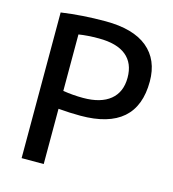

<svg xmlns="http://www.w3.org/2000/svg" viewBox="-110 -831 834 923"><g transform="rotate(15 307.0 -370.0)"><path d="M192 -275V0H82V-725Q186 -740 302 -740Q440 -740 511 -681.5Q582 -623 582 -515Q582 -270 302 -270Q249 -270 192 -275ZM192 -364Q242 -356 292 -356Q380 -356 427 -394.5Q474 -433 474 -505Q474 -577 428 -614.5Q382 -652 292 -652Q235 -652 192 -645Z"/></g></svg>

Font: Mplus 1p Medium
Style: Regular
Weight: 500
Version: Version 1.061